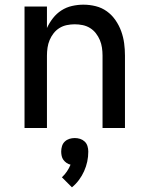

<svg xmlns="http://www.w3.org/2000/svg" viewBox="-20 -548 640 822"><path d="M85 0V-520H181V-428Q191 -450 206.5 -470Q222 -490 243 -503.5Q264 -517 288.5 -522.5Q313 -528 337 -528Q364 -528 390 -521.5Q416 -515 437.5 -499.5Q459 -484 474.5 -461.5Q490 -439 499 -414Q508 -389 511.5 -363Q515 -337 515 -310V0H419V-310Q419 -327 416.5 -344Q414 -361 407.5 -376.5Q401 -392 390.5 -405.5Q380 -419 365.5 -428Q351 -437 334 -440.5Q317 -444 300 -444Q283 -444 266 -440.5Q249 -437 234.5 -428Q220 -419 209.5 -405.5Q199 -392 192.5 -376.5Q186 -361 183.5 -344Q181 -327 181 -310V0ZM288 254 245 211Q257 200 266.5 186Q276 172 282 157Q273 155 265 149.5Q257 144 251.5 136.5Q246 129 244 119.5Q242 110 242 101Q242 89 245.5 77.5Q249 66 257.5 58Q266 50 277 46.5Q288 43 300 43Q312 43 323 46.5Q334 50 342.5 58Q351 66 354.5 77.5Q358 89 358 101Q358 123 353.5 144Q349 165 340 185Q331 205 318 222.5Q305 240 288 254Z"/></svg>

Font: Zed Mono Medium Extended
Style: Regular
Weight: 500
Width: 7
Monospace: yes
Designer: Belleve Invis
Foundry: Belleve Invis
Version: Version 1.0.0; ttfautohint (v1.8.4)